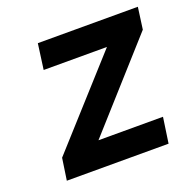

<svg xmlns="http://www.w3.org/2000/svg" viewBox="-100 -627 728 727"><g transform="rotate(-20 264.0 -263.5)"><path d="M50 0 63 -88 366 -424H111L125 -527H528L516 -439L215 -103H475L460 0Z"/></g></svg>

Font: Lexend Med
Style: Italic
Weight: 500
Italic angle: -8.13011°
Designer: Bonnie Shaver-Troup, Thomas Jockin
Foundry: Lexend
Version: Version 1.007